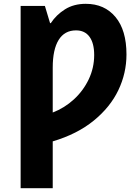

<svg xmlns="http://www.w3.org/2000/svg" viewBox="-20 -745 731 1005"><path d="M642 -460Q642 -362 599.5 -273Q557 -184 470.5 -113.5Q384 -43 256 -5V240H88V-714H215L242 -624H246Q274 -667 320 -696Q366 -725 429 -725Q527 -725 584.5 -656Q642 -587 642 -460ZM256 -391V-156Q318 -180 367 -225Q416 -270 444.5 -330Q473 -390 473 -457Q473 -519 448.5 -552.5Q424 -586 378 -586Q318 -586 287 -536Q256 -486 256 -391Z"/></svg>

Font: Noto Sans UI ExtraBold
Style: Regular
Weight: 800
Designer: Monotype Design Team
Foundry: Monotype Imaging Inc.
Version: Version 1.001